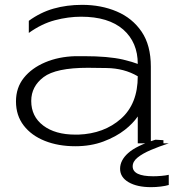

<svg xmlns="http://www.w3.org/2000/svg" viewBox="-20 -592 786 793"><path d="M291 -360Q310 -360 327 -360Q427 -360 488 -346Q529 -336 549 -328Q549 -417 489 -470Q428 -523 315 -523Q262 -523 207 -508.5Q152 -494 99 -456V-506Q147 -541 201.5 -556.5Q256 -572 319 -572Q398 -572 462.5 -544.5Q527 -517 565 -461Q603 -405 603 -317V0H549V-111Q529 -82 496 -56Q459 -27 407 -7.5Q355 12 291 12Q221 12 165.5 -10Q110 -32 78 -73.5Q46 -115 46 -173Q46 -230 78.5 -270.5Q111 -311 166.5 -334.5Q222 -358 291 -360ZM549 -277Q493 -310 420.5 -311Q348 -312 343 -312Q211 -312 160 -273.5Q109 -235 109 -175Q109 -111 158.5 -73.5Q208 -36 291 -36Q297 -36 304 -36Q410 -40 479.5 -101.5Q549 -163 549 -277ZM622 -15 655 -13V0H677Q637 13 603 27.5Q569 42 548.5 58.5Q528 75 528 95Q528 136 613 136Q628 136 646 134.5Q664 133 677 130V172Q664 176 644 178.5Q624 181 604 181Q546 181 511 160.5Q476 140 476 105Q476 70 509.5 40Q543 10 622 -15Z"/></svg>

Font: Bounded
Style: Regular
Weight: 200
Designer: Vlad Churkin
Version: Version 1.0